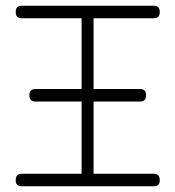

<svg xmlns="http://www.w3.org/2000/svg" viewBox="-20 -653 615 673"><path d="M56 0Q35 0 35 -21Q35 -44 56 -44H285L266 -25V-316L285 -297H104Q83 -297 83 -319Q83 -341 104 -341H285L266 -322V-608L285 -589H56Q35 -589 35 -611Q35 -633 56 -633H519Q540 -633 540 -611Q540 -589 519 -589H289L308 -608V-322L289 -341H471Q492 -341 492 -319Q492 -297 471 -297H289L308 -316V-25L289 -44H519Q540 -44 540 -21Q540 0 519 0Z"/></svg>

Font: Jura Light Light
Style: Regular
Weight: 300
Version: Version 5.106